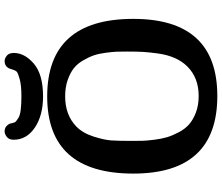

<svg xmlns="http://www.w3.org/2000/svg" viewBox="-85 -857 964 834"><g transform="rotate(-90 397.0 -440.0)"><path d="M207 -863Q207 -883 219.5 -892.5Q232 -902 243 -902Q266 -902 277 -879Q277 -878 279.5 -867.5Q282 -857 286.5 -853Q291 -849 302 -842Q313 -835 337 -832Q361 -829 397 -829Q442 -829 468.5 -836Q495 -843 501.5 -848.5Q508 -854 512 -868Q516 -882 517 -883Q527 -902 549 -902Q560 -902 572 -892.5Q584 -883 584 -862Q584 -815 537.5 -775Q491 -735 395 -735Q313 -735 260 -770.5Q207 -806 207 -863ZM60 -343Q60 -717 395 -717Q732 -717 732 -343Q732 22 397 22Q60 22 60 -343ZM202 -345Q202 -320 202.5 -302Q203 -284 207 -252Q211 -220 218 -196.5Q225 -173 239.5 -145.5Q254 -118 274 -100.5Q294 -83 325.5 -71Q357 -59 397 -59Q476 -59 525 -108Q548 -131 562 -163Q576 -195 581.5 -234.5Q587 -274 588.5 -300Q590 -326 590 -366V-373Q590 -397 589.5 -414Q589 -431 585 -461.5Q581 -492 574 -513Q567 -534 552.5 -559.5Q538 -585 518 -601Q498 -617 466.5 -628Q435 -639 396 -639Q315 -639 265 -591Q236 -563 221 -516Q206 -469 204 -437.5Q202 -406 202 -353Z"/></g></svg>

Font: CMU Sans Serif
Style: Bold
Weight: 700
Version: Version 0.7.0